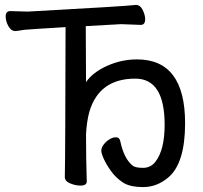

<svg xmlns="http://www.w3.org/2000/svg" viewBox="-20 -736 824 779"><path d="M562 23Q506 23 478 4Q450 -15 431.5 -40.5Q413 -66 402 -89.5Q391 -113 391 -125Q391 -137 401 -150Q411 -163 424.5 -171Q438 -179 450 -179Q465 -179 468 -163Q483 -93 517 -65Q528 -55 560 -55Q591 -55 610 -79Q648 -127 648 -230Q648 -417 529 -417Q383 -417 343 -284Q332 -245 329 -192Q329 -96 332 0Q332 17 307 17Q286 17 264.5 8Q243 -1 243 -18Q245 -107 246 -626Q97 -617 78 -615Q55 -611 43 -610Q25 -610 14 -630Q3 -650 3 -669Q3 -691 22 -691L93 -689Q494 -711 531 -716Q549 -716 559 -695.5Q569 -675 569 -658Q569 -635 551 -635L471 -638L328 -630L329 -403Q357 -443 415 -469Q473 -495 536 -495Q731 -495 731 -236Q731 -75 664 -17Q617 23 562 23Z"/></svg>

Font: LXGW WenKai Lite
Style: Bold
Weight: 700
Designer: LXGW / Fontworks Inc.
Foundry: LXGW / Fontworks Inc.
Version: Version 1.330;April 28, 2024